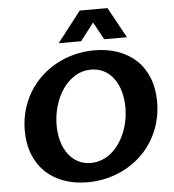

<svg xmlns="http://www.w3.org/2000/svg" viewBox="-62 -1012 978 1078"><g transform="rotate(-5 427.0 -473.0)"><path d="M415.5 -96.7Q448.2 -96.7 477.5 -107.9Q506.8 -119.1 531.2 -139.4Q555.7 -159.7 575 -187.3Q594.2 -214.8 607.9 -247.6Q621.6 -280.3 628.7 -316.7Q635.7 -353 635.7 -390.6Q635.7 -438 624.3 -479.5Q612.8 -521 590.6 -552Q568.4 -583 535.9 -600.8Q503.4 -618.7 461.9 -618.7Q412.1 -618.7 371.6 -593.8Q331.1 -568.8 302.2 -527.6Q273.4 -486.3 257.8 -433.1Q242.2 -379.9 242.2 -323.7Q242.2 -276.4 253.7 -235.1Q265.1 -193.8 287.4 -163.1Q309.6 -132.3 341.8 -114.5Q374 -96.7 415.5 -96.7ZM388.2 9.8Q315.4 9.8 255.4 -11.7Q195.3 -33.2 152.3 -74Q109.4 -114.7 85.4 -174.1Q61.5 -233.4 61.5 -309.1Q61.5 -370.1 76.9 -424.6Q92.3 -479 120.4 -525.1Q148.4 -571.3 187.7 -608.4Q227.1 -645.5 274.7 -671.4Q322.3 -697.3 376.7 -711.2Q431.2 -725.1 489.7 -725.1Q561.5 -725.1 621.6 -703.9Q681.6 -682.6 724.9 -642.1Q768.1 -601.6 792 -542Q815.9 -482.4 815.9 -406.2Q815.9 -345.2 800.5 -290.8Q785.2 -236.3 757.3 -189.9Q729.5 -143.6 690.2 -106.7Q650.9 -69.8 603.5 -43.9Q556.2 -18.1 501.5 -4.2Q446.8 9.8 388.2 9.8ZM293.9 -782.2 427.7 -954.6H584L678.7 -782.2H550.3L496.6 -881.3L420.4 -782.2Z"/></g></svg>

Font: Proza Libre
Style: Bold Italic
Weight: 700
Designer: Jasper de Waard
Foundry: Jasper de Waard
Version: Version 1.000; ttfautohint (v1.4.1.8-43bc)